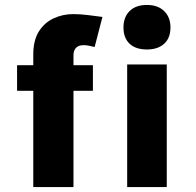

<svg xmlns="http://www.w3.org/2000/svg" viewBox="-20 -756 794 776"><path d="M114.5 0V-535.5Q114.5 -593.5 137.5 -629.5Q160.5 -665.5 197.5 -682.2Q234.5 -699 275.5 -699Q303.5 -699 334.5 -695.2Q365.5 -691.5 394 -687.5L362.5 -566Q352.5 -568.5 340.8 -571Q329 -573.5 317 -573.5Q305 -573.5 296 -569Q287 -564.5 282 -555.2Q277 -546 277 -532.5V0ZM49 -389V-492.5H355.5V-389ZM574 -556Q528.5 -556 503.8 -579.2Q479 -602.5 479 -645Q479 -686.5 503.8 -711.2Q528.5 -736 574 -736Q618 -736 643.5 -711.2Q669 -686.5 669 -645Q669 -602.5 643.5 -579.2Q618 -556 574 -556ZM494 0V-495.5H654V0Z"/></svg>

Font: Karla ExtraBold
Style: Regular
Weight: 800
Designer: Jonathan Pinhorn
Version: Version 2.001